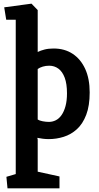

<svg xmlns="http://www.w3.org/2000/svg" viewBox="-20 -756 541 1049"><path d="M21 273 15 210 66 195V-648H14L3 -716L152 -736L186 -701V-472Q202 -480 223.5 -485.5Q245 -491 273 -491Q333 -491 377 -462Q421 -433 445.5 -379.5Q470 -326 470 -251Q470 -178 451 -128.5Q432 -79 400 -50Q368 -21 328 -8.5Q288 4 247 4Q230 4 214 2Q198 0 184 -3L186 7V182L305 208V273ZM247 -90Q267 -90 285 -99Q303 -108 316.5 -127.5Q330 -147 338 -176.5Q346 -206 346 -246Q346 -298 333.5 -331.5Q321 -365 299 -381Q277 -397 249 -397Q230 -397 213.5 -392Q197 -387 186 -379V-103Q195 -97 213 -93.5Q231 -90 247 -90Z"/></svg>

Font: Kreon Light
Style: Regular
Weight: 300
Designer: Julia Petretta
Foundry: Julia Petretta and Eli Heuer
Version: Version 2.002